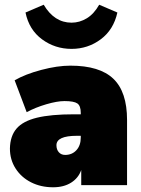

<svg xmlns="http://www.w3.org/2000/svg" viewBox="-20 -784 599 813"><path d="M518 -276V0H324V-64Q312 -30 281 -10.5Q250 9 205 9Q153 9 111.5 -12Q70 -33 46 -70.5Q22 -108 22 -155Q23 -208 50 -239.5Q77 -271 136 -285.5Q195 -300 294 -300H322V-306Q322 -336 307.5 -346Q293 -356 253 -356Q222 -356 176 -342.5Q130 -329 93 -309L42 -444Q87 -470 155 -488Q223 -506 278 -506Q402 -506 460 -450.5Q518 -395 518 -276ZM322 -202V-209H306Q219 -209 219 -169Q219 -151 229 -139.5Q239 -128 256 -128Q285 -128 303.5 -148Q322 -168 322 -202ZM88 -731 165 -764Q210 -688 283 -688Q317 -688 347.5 -706.5Q378 -725 400 -764L477 -731Q461 -658 406.5 -617.5Q352 -577 283 -577Q213 -577 158 -617.5Q103 -658 88 -731Z"/></svg>

Font: Nunito Sans Heavy
Style: Regular
Weight: 400
Designer: Vernon Adams
Foundry: Vernon Adams
Version: Version 2.500